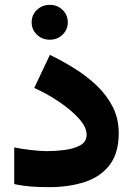

<svg xmlns="http://www.w3.org/2000/svg" viewBox="-20 -772 548 791"><path d="M110.4 -680.2Q110.4 -710.4 132.1 -731.2Q153.8 -752 185.1 -752Q216.3 -752 237.8 -731.2Q259.3 -710.4 259.3 -680.2Q259.3 -649.9 237.8 -629.2Q216.3 -608.4 185.1 -608.4Q153.8 -608.4 132.1 -629.2Q110.4 -649.9 110.4 -680.2ZM173.8 -149.4Q209.5 -149.4 247.3 -154.3Q285.2 -159.2 311 -173.6Q336.9 -188 336.9 -217.3Q336.9 -248 305.4 -283.2Q273.9 -318.4 224.6 -351.8Q175.3 -385.3 121.1 -409.7L185.5 -545.9Q235.4 -522 285.4 -491Q335.4 -460 377.2 -420.7Q418.9 -381.3 444.1 -332.5Q469.2 -283.7 469.2 -223.6Q469.2 -142.1 432.4 -93.3Q395.5 -44.4 330.6 -22.7Q265.6 -1 181.2 -1Q140.6 -1 106.2 -3.7Q71.8 -6.3 38.6 -13.7V-164.6Q70.3 -158.2 108.4 -153.8Q146.5 -149.4 173.8 -149.4Z"/></svg>

Font: Vazirmatn RD UI Black
Style: Regular
Weight: 900
Designer: Saber Rastikerdar
Foundry: Saber Rastikerdar
Version: Version 33.003